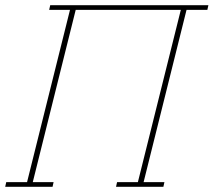

<svg xmlns="http://www.w3.org/2000/svg" viewBox="-23 -718 821 738"><path d="M1 -18H81L246 -680H166L170 -698H778L774 -680H694L529 -18H609L605 0H423L427 -18H507L672 -680H268L103 -18H183L179 0H-3Z"/></svg>

Font: IBM Plex Serif Thin
Style: Italic
Weight: 100
Italic angle: -14°
Designer: Mike Abbink, Paul van der Laan, Pieter van Rosmalen
Foundry: Bold Monday
Version: Version 3.001